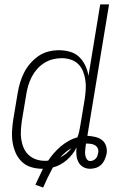

<svg xmlns="http://www.w3.org/2000/svg" viewBox="-20 -755 540 868"><path d="M175 93 140 80Q149 61 157.5 43Q166 25 174 8H171Q145 8 120.5 0.5Q96 -7 78.5 -24Q61 -41 51 -63.5Q41 -86 37 -111.5Q33 -137 34.5 -163Q36 -189 40 -215L60 -335Q64 -359 71 -382Q78 -405 89 -427Q100 -449 117 -468.5Q134 -488 154.5 -502Q175 -516 199 -522Q223 -528 246 -528Q272 -528 296.5 -521Q321 -514 338 -497.5Q355 -481 365.5 -459Q376 -437 380 -412L433 -735H473L375 -141Q393 -140 410.5 -136Q428 -132 441 -122Q454 -112 459.5 -95Q465 -78 462 -60Q459 -47 453.5 -34Q448 -21 438 -11Q428 -1 414.5 3.5Q401 8 388 8Q370 8 356 0Q342 -8 334.5 -22.5Q327 -37 325.5 -54Q324 -71 326 -89Q319 -73 307.5 -58.5Q296 -44 282.5 -32Q269 -20 252.5 -11Q236 -2 219 2Q207 24 196 47Q185 70 175 93ZM183 -28Q187 -28 190 -28Q193 -28 198 -29Q209 -46 223.5 -62.5Q238 -79 254.5 -93Q271 -107 290.5 -118Q310 -129 330 -134Q335 -147 338 -160.5Q341 -174 343 -187L363 -307Q366 -328 367.5 -349.5Q369 -371 366 -392Q363 -413 355.5 -432Q348 -451 334 -465Q320 -479 300 -485.5Q280 -492 259 -492Q239 -492 219 -487Q199 -482 180.5 -470.5Q162 -459 147.5 -442.5Q133 -426 123.5 -407.5Q114 -389 108 -369Q102 -349 99 -330L79 -210Q76 -188 74.5 -167Q73 -146 76 -125.5Q79 -105 87 -86.5Q95 -68 109.5 -54.5Q124 -41 143 -34.5Q162 -28 183 -28ZM388 -27Q395 -27 401.5 -30Q408 -33 413 -38.5Q418 -44 420.5 -51Q423 -58 424 -64Q426 -75 422 -84Q418 -93 410 -98Q402 -103 391.5 -104.5Q381 -106 371 -106H369L367 -94Q366 -84 365 -73.5Q364 -63 365.5 -53.5Q367 -44 372.5 -35.5Q378 -27 388 -27ZM252 -43Q267 -51 280 -61.5Q293 -72 303 -85Q288 -77 275.5 -66Q263 -55 252 -43Z"/></svg>

Font: Iosevka Term Curly XLt Obl
Style: Regular
Weight: 200
Italic angle: -9°
Designer: Belleve Invis
Foundry: Belleve Invis
Version: Version 32.3.0